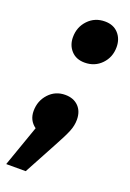

<svg xmlns="http://www.w3.org/2000/svg" viewBox="-173 -558 531 786"><g transform="rotate(20 92.5 -164.5)"><path d="M172 -90Q172 -65 161.5 -39Q151 -13 123 38L47 179H-38L25 0Q-7 -23 -7 -64Q-7 -108 21.5 -139Q50 -170 93 -170Q129 -170 150.5 -148.5Q172 -127 172 -90ZM41 -403Q41 -447 70 -477.5Q99 -508 143 -508Q180 -508 201.5 -484.5Q223 -461 223 -425Q223 -381 194 -351Q165 -321 121 -321Q84 -321 62.5 -344.5Q41 -368 41 -403Z"/></g></svg>

Font: Fira Sans Extra Condensed ExtraBold
Style: Italic
Weight: 800
Width: 3
Italic angle: -8°
Designer: Carrois Corporate & Edenspiekermann AG
Foundry: Carrois Corporate GbR & Edenspiekermann AG
Version: Version 4.203